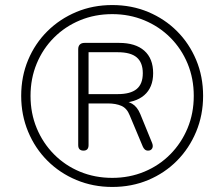

<svg xmlns="http://www.w3.org/2000/svg" viewBox="-20 -733 855 761"><path d="M425 8Q349 8 283 -19.5Q217 -47 168 -96Q119 -145 91.5 -211Q64 -277 64 -353Q64 -430 91.5 -495.5Q119 -561 168 -609.5Q217 -658 282.5 -685.5Q348 -713 425 -713Q502 -713 567.5 -685.5Q633 -658 681.5 -609.5Q730 -561 757.5 -495.5Q785 -430 785 -353Q785 -277 757.5 -211Q730 -145 681.5 -96Q633 -47 567.5 -19.5Q502 8 425 8ZM425 -28Q493 -28 552 -52.5Q611 -77 655 -121.5Q699 -166 723.5 -225Q748 -284 748 -353Q748 -422 723.5 -481Q699 -540 655 -584Q611 -628 552 -652.5Q493 -677 425 -677Q356 -677 297 -652.5Q238 -628 194 -584Q150 -540 125.5 -481Q101 -422 101 -353Q101 -284 125.5 -225Q150 -166 194 -121.5Q238 -77 297 -52.5Q356 -28 425 -28ZM311 -136Q290 -136 290 -158V-538Q290 -550 296.5 -556.5Q303 -563 315 -563H452Q517 -563 552 -532Q587 -501 587 -443Q587 -386 551.5 -355.5Q516 -325 451 -325L454 -334Q483 -334 503.5 -322Q524 -310 536 -281L583 -166Q588 -153 583 -144.5Q578 -136 567 -136Q559 -136 554 -140.5Q549 -145 546 -152L494 -276Q483 -304 461 -313.5Q439 -323 408 -323H320L331 -332V-158Q331 -136 311 -136ZM331 -360H447Q497 -360 521.5 -380Q546 -400 546 -443Q546 -485 522 -505.5Q498 -526 447 -526H331Z"/></svg>

Font: Nunito ExtraLight
Style: Italic
Weight: 200
Italic angle: -9°
Designer: Vernon Adams
Foundry: Vernon Adams
Version: Version 3.602